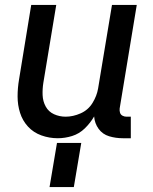

<svg xmlns="http://www.w3.org/2000/svg" viewBox="-20 -550 616 775"><path d="M213 8Q242 8 271 -1Q300 -10 322.5 -32Q345 -54 360 -80Q362 -52 378 -30Q394 -8 420.5 0Q447 8 476 8H508V-79H490Q482 -79 474.5 -83Q467 -87 464.5 -95Q462 -103 463 -112L532 -530H432L376 -193Q371 -163 353.5 -134.5Q336 -106 305.5 -92.5Q275 -79 245 -79Q220 -79 198 -89Q176 -99 164.5 -120Q153 -141 152 -166Q151 -191 155 -216L207 -530H106L57 -230Q51 -195 51 -160.5Q51 -126 61 -94.5Q71 -63 93 -39Q115 -15 147 -3.5Q179 8 213 8ZM180 205H278L308 27H210Z"/></svg>

Font: Iosevka Sparkle Medium
Style: Italic
Weight: 500
Italic angle: -9°
Designer: Belleve Invis
Foundry: Belleve Invis
Version: Version 4.5.0; ttfautohint (v1.8.3)